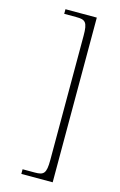

<svg xmlns="http://www.w3.org/2000/svg" viewBox="-133 -816 626 1000"><g transform="rotate(15 179.5 -316.0)"><path d="M90 128H259V-760H90V-735H155C204 -735 217 -725 217 -651V19C217 93 204 103 155 103H90Z"/></g></svg>

Font: Noto Serif Devanagari ExtraLight
Style: Regular
Weight: 200
Designer: Universal Thirst, Indian Type Foundry and the Monotype Design Team
Foundry: Monotype Imaging Inc.
Version: Version 2.004